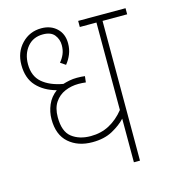

<svg xmlns="http://www.w3.org/2000/svg" viewBox="-98 -711 702 791"><g transform="rotate(-15 253.5 -316.0)"><path d="M507 -596H402V0H376V-186Q355 -163 319.5 -143.5Q284 -124 233 -124Q172 -124 133 -158Q94 -192 94 -259Q94 -290 106.5 -319.5Q119 -349 146 -369Q94 -383 63 -416.5Q32 -450 32 -507Q32 -561 66 -596.5Q100 -632 150 -632Q190 -632 215.5 -608Q241 -584 241 -544Q241 -519 232.5 -498Q224 -477 210 -460L188 -475Q200 -489 207 -505.5Q214 -522 214 -543Q214 -568 199 -587Q184 -606 150 -606Q108 -606 83.5 -576.5Q59 -547 59 -503Q59 -452 91 -424.5Q123 -397 179 -387Q192 -391 207 -394Q222 -397 239 -397Q249 -397 257.5 -396.5Q266 -396 273 -395L270 -369Q263 -370 254.5 -370.5Q246 -371 239 -371Q208 -371 181 -359.5Q154 -348 137.5 -323.5Q121 -299 121 -260Q121 -199 152.5 -174.5Q184 -150 233 -150Q277 -150 312.5 -169Q348 -188 376 -223V-596H305V-622H507Z"/></g></svg>

Font: Noto Sans SemiCondensed Thin
Style: Italic
Weight: 100
Width: 4
Italic angle: -12°
Designer: Monotype Design Team
Foundry: Monotype Imaging Inc.
Version: Version 2.013; ttfautohint (v1.8.4.7-5d5b)